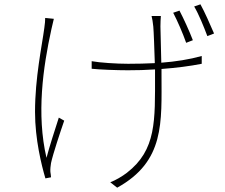

<svg xmlns="http://www.w3.org/2000/svg" viewBox="-20 -812 1040 888"><path d="M872 -626C856 -668 828 -729 810 -763L781 -753C800 -717 826 -657 841 -614ZM189 -729C189 -719 188 -701 185 -683C174 -599 142 -453 142 -294C142 -168 172 -48 190 13L216 8C216 1 214 -9 213 -17C212 -30 214 -45 216 -58C225 -100 259 -202 277 -254L252 -268C232 -206 209 -135 195 -82C148 -284 179 -501 218 -678C222 -695 226 -713 229 -725ZM681 -738C684 -725 687 -711 689 -689C691 -669 694 -584 696 -520C655 -518 614 -517 573 -517C519 -517 442 -522 404 -529V-494C441 -490 520 -487 572 -487C613 -487 655 -488 697 -491V-468C697 -254 704 -119 567 -13C545 4 514 22 490 31L522 56C743 -66 727 -246 727 -468V-493C794 -498 858 -506 913 -517V-553C856 -537 792 -527 726 -522C725 -585 722 -668 722 -690C722 -711 723 -721 724 -738ZM878 -782C899 -747 922 -690 939 -645L970 -657C952 -699 926 -758 907 -792Z"/></svg>

Font: Noto Sans CJK JP Thin
Style: Regular
Weight: 250
Designer: Ryoko NISHIZUKA (kana & ideographs); Paul D. Hunt (Latin, Greek & Cyrillic); Wenlong ZHANG (bopomofo); Sandoll Communica
Foundry: Adobe Systems Incorporated
Version: Version 1.004;PS 1.004;hotconv 1.0.82;makeotf.lib2.5.63406